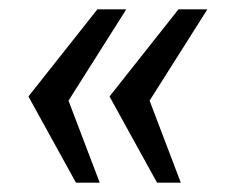

<svg xmlns="http://www.w3.org/2000/svg" viewBox="-20 -461 493 412"><path d="M127 -245 251 -441H189L41 -254L143 -69H194ZM301 -245 425 -441H363L215 -254L317 -69H368Z"/></svg>

Font: United Sans Medium
Style: Italic
Weight: 500
Italic angle: -8°
Designer: Pablo Impallari, Rodrigo Fuenzalida (Modified by Dan O. Williams)
Version: Version 1.000;PS 001.000;hotconv 1.0.88;makeotf.lib2.5.64775